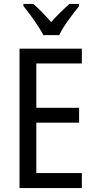

<svg xmlns="http://www.w3.org/2000/svg" viewBox="-20 -963 488 983"><path d="M202 -783H283C304 -829 353 -892 385 -932V-943H335C301 -912 277 -889 242 -850C211 -885 178 -920 150 -943H100V-932C136 -888 179 -828 202 -783ZM399 0V-77H166V-335H385V-411H166V-638H399V-714H80V0Z"/></svg>

Font: Noto Sans Gurmukhi UI Condensed
Style: Regular
Weight: 400
Width: 3
Designer: Jelle Bosma - Monotype Design Team
Foundry: Monotype Imaging Inc.
Version: Version 2.004